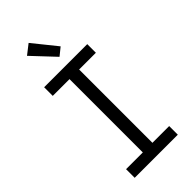

<svg xmlns="http://www.w3.org/2000/svg" viewBox="-301 -1040 1102 1102"><g transform="rotate(-45 250.0 -489.0)"><path d="M75 0V-70H211V-665H75V-735H425V-665H289V-70H425V0ZM261 -796 133 -932 192 -978 308 -834Z"/></g></svg>

Font: HulyMono
Style: Regular
Weight: 400
Monospace: yes
Designer: Belleve Invis
Foundry: Belleve Invis
Version: Version 33.2.5; ttfautohint (v1.8.4)